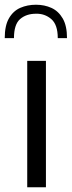

<svg xmlns="http://www.w3.org/2000/svg" viewBox="-39 -791 303 811"><path d="M76 0V-534H155V0ZM113 -771Q149 -771 178.5 -757.5Q208 -744 226 -713Q244 -682 244 -630H205Q205 -687 177.5 -710.5Q150 -734 113 -733Q72 -733 46 -710.5Q20 -688 20 -630H-19Q-19 -683 -1 -714Q17 -745 47 -758Q77 -771 113 -771Z"/></svg>

Font: Exo Thin
Style: Regular
Weight: 400
Version: Version 2.000